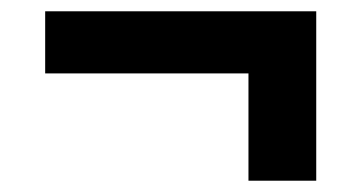

<svg xmlns="http://www.w3.org/2000/svg" viewBox="-20 -435 640 340"><path d="M60 -305H420V-115H540V-415H60Z"/></svg>

Font: CommitMono
Style: 700Regular
Weight: 700
Monospace: yes
Designer: Eigil Nikolajsen
Foundry: Eigil Nikolajsen
Version: Version 1.143